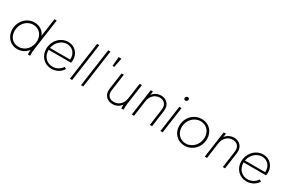

<svg xmlns="http://www.w3.org/2000/svg" viewBox="128 -2031 4936 3317"><g transform="rotate(30 2596.5 -372.5)"><path d="M309 12C393 12 469 -27 518 -92C516 -62 515 -35 516 0H561C560 -51 561 -86 568 -135L656 -757H610L560 -398C525 -485 442 -538 344 -538C188 -538 66 -403 66 -244C66 -102 164 12 309 12ZM114 -241C114 -378 211 -493 344 -493C453 -493 540 -412 540 -286C540 -147 442 -33 308 -33C193 -33 114 -120 114 -241Z M991 12C1084 12 1169 -35 1213 -112L1176 -134C1134 -69 1067 -30 990 -30C871 -30 787 -120 787 -242V-249H1234C1238 -266 1241 -287 1241 -306C1241 -439 1147 -538 1016 -538C861 -538 742 -402 742 -245C742 -99 847 12 991 12ZM791 -289C811 -403 902 -496 1017 -496C1127 -496 1203 -409 1194 -289Z M1355 0H1400L1506 -757H1461Z M1577 0H1622L1728 -757H1683Z M1882 -560H1917L1953 -745H1898Z M2209 12C2281 12 2344 -22 2380 -76C2379 -53 2379 -30 2380 0H2425C2424 -45 2425 -77 2431 -121L2488 -526H2443L2398 -208C2384 -111 2315 -31 2211 -31C2128 -31 2065 -83 2081 -194L2128 -526H2083L2036 -198C2016 -61 2103 12 2209 12Z M2590 0H2635L2679 -318C2693 -415 2764 -495 2866 -495C2951 -495 3011 -437 2996 -332L2950 0H2995L3041 -333C3059 -459 2976 -538 2868 -538C2799 -538 2735 -505 2698 -453L2709 -526H2664Z M3161 0H3206L3280 -526H3235ZM3238 -707C3235 -687 3250 -670 3270 -670C3291 -670 3310 -687 3313 -707C3316 -728 3301 -745 3280 -745C3260 -745 3241 -728 3238 -707Z M3646 12C3807 12 3929 -121 3929 -283C3929 -430 3826 -538 3681 -538C3520 -538 3397 -406 3397 -243C3397 -96 3501 12 3646 12ZM3445 -243C3445 -379 3548 -495 3682 -495C3798 -495 3881 -405 3881 -285C3881 -148 3779 -31 3645 -31C3530 -31 3445 -122 3445 -243Z M4046 0H4091L4135 -318C4149 -415 4220 -495 4322 -495C4407 -495 4467 -437 4452 -332L4406 0H4451L4497 -333C4515 -459 4432 -538 4324 -538C4255 -538 4191 -505 4154 -453L4165 -526H4120Z M4881 12C4974 12 5059 -35 5103 -112L5066 -134C5024 -69 4957 -30 4880 -30C4761 -30 4677 -120 4677 -242V-249H5124C5128 -266 5131 -287 5131 -306C5131 -439 5037 -538 4906 -538C4751 -538 4632 -402 4632 -245C4632 -99 4737 12 4881 12ZM4681 -289C4701 -403 4792 -496 4907 -496C5017 -496 5093 -409 5084 -289Z"/></g></svg>

Font: Mluvka ExtraLight
Style: Italic
Weight: 200
Italic angle: -8°
Designer: Modified by Jiří Krblich, Original typeface by Gumpita Rahayu
Foundry: Gumpita Rahayu & Jiří Krblich
Version: Version 2.000;Glyphs 3.1.1 (3134)